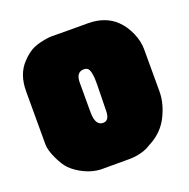

<svg xmlns="http://www.w3.org/2000/svg" viewBox="-115 -740 837 849"><g transform="rotate(-20 304.0 -315.0)"><path d="M580 -435Q580 -409 580 -335.5Q580 -262 580 -236Q580 -176 546 -113Q520 -67 474 -39Q452 -26 438.5 -19Q425 -12 401.5 -6.5Q378 -1 351 -1H218Q180 -3 143.5 -20.5Q107 -38 83 -62Q64 -81 45 -121.5Q26 -162 26 -189Q26 -205 26 -306Q26 -407 26 -438Q26 -519 71 -566Q101 -598 128.5 -610Q156 -622 201 -628Q211 -629 237.5 -628.5Q264 -628 314.5 -628Q365 -628 385 -628Q467 -628 517 -580Q545 -553 562.5 -513Q580 -473 580 -435ZM262 -255Q262 -191 299 -191Q329 -191 329 -238Q329 -255 330.5 -311Q332 -367 331 -388Q329 -415 323 -429Q317 -443 299 -443Q261 -443 262 -391Q262 -343 262 -255Z"/></g></svg>

Font: Cubao Free 
Style: Regular
Weight: 400
Designer: Aaron Amar
Version: Version 001.001